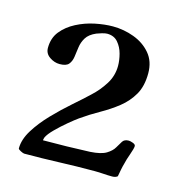

<svg xmlns="http://www.w3.org/2000/svg" viewBox="-73 -872 536 562"><g transform="rotate(15 195.0 -590.5)"><path d="M355 -482Q355 -475 348 -455.5Q341 -436 339 -426Q336 -416 334 -405.5Q332 -395 330 -384Q324 -379 314 -379Q301 -379 287.5 -380Q274 -381 260 -381Q207 -381 154 -379Q101 -377 48 -377Q45 -377 37 -381Q29 -385 29 -388Q29 -415 47 -444Q65 -473 92 -501Q119 -529 146.5 -553Q174 -577 193 -595Q215 -615 231 -640.5Q247 -666 247 -696Q247 -713 242 -732Q237 -751 225 -765Q213 -779 192 -779Q186 -779 176 -776Q166 -773 161 -771Q140 -762 131.5 -748Q123 -734 121 -718.5Q119 -703 117 -689Q115 -675 107.5 -666Q100 -657 80 -657Q64 -657 49.5 -667Q35 -677 35 -694Q35 -724 51.5 -744.5Q68 -765 94 -778.5Q120 -792 149 -798Q178 -804 203 -804Q236 -804 267 -792.5Q298 -781 318 -757.5Q338 -734 338 -698Q338 -659 323 -633Q308 -607 284 -588Q260 -569 231.5 -553Q203 -537 176 -518Q166 -511 148 -496Q130 -481 114 -465Q98 -449 93 -438Q91 -432 91 -429Q163 -429 233 -432Q266 -434 281.5 -443.5Q297 -453 303.5 -464.5Q310 -476 315.5 -484.5Q321 -493 334 -493Q339 -493 347 -490Q355 -487 355 -482Z"/></g></svg>

Font: Kaisei Tokumin ExtraBold
Style: Regular
Weight: 800
Designer: Font-Kai, 金井和夫
Foundry: KAZUO KANAI
Version: Version 5.003